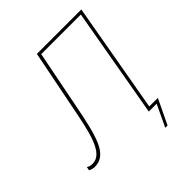

<svg xmlns="http://www.w3.org/2000/svg" viewBox="-247 -843 1121 1121"><g transform="rotate(-45 313.0 -282.5)"><path d="M17 6C123 6 150 -124 190 -326L260 -681H587L467 0H532L468 135H487L561 -19H490L610 -700H243L171 -337C136 -158 109 -16 19 -16C6 -16 -5 -19 -18 -26L-22 -4C-8 3 5 6 17 6Z"/></g></svg>

Font: Fixel Text 20240404 Thin
Style: Italic
Weight: 100
Width: 4
Italic angle: -10°
Designer: AlfaBravo + MacPaw
Foundry: Kyrylo Tkachov, Marchela Mozhyna, Serhii Makarenko, Maria Weinstein, Zakhar Kryvoshyya
Version: Version 1.211;Glyphs 3.2 (3225)